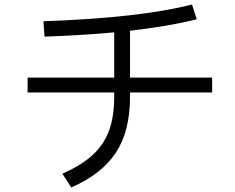

<svg xmlns="http://www.w3.org/2000/svg" viewBox="-20 -802 1040 849"><path d="M918 -459V-393H555V-375Q555 -222 492.5 -127Q430 -32 295 27L256 -34Q340 -71 389.5 -116.5Q439 -162 462 -224Q485 -286 485 -375V-393H102V-459H485V-659Q348 -646 177 -640L172 -708Q598 -723 829 -782L850 -717Q734 -687 555 -666V-459Z"/></svg>

Font: IBM Plex Sans JP
Style: Regular
Weight: 400
Designer: Mike Abbink; Paul van der Laan; Pieter van Rosmalen; Wujin Sim; Yejin Wi; Jinhee Kim; Boomi Park; Yona Kim; Kichan Ma
Foundry: Sandoll Inc.
Version: Version 1.001